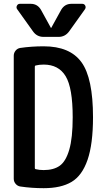

<svg xmlns="http://www.w3.org/2000/svg" viewBox="-20 -985 540 1015"><path d="M357.4 -964.8H415Q425.8 -964.8 430.7 -955.1Q435.5 -945.3 428.7 -935.5L345.7 -819.3Q324.2 -790 290 -790H210Q174.8 -790 154.3 -819.3L71.3 -935.5Q64.5 -944.3 69.3 -954.6Q74.2 -964.8 85 -964.8H142.6Q177.7 -964.8 196.3 -933.6L249 -837.9Q249 -836.9 250 -836.9Q251 -836.9 251 -837.9L303.7 -933.6Q322.3 -964.8 357.4 -964.8ZM164.1 -632.8V-96.7Q164.1 -91.8 168 -90.8Q187.5 -85.9 210.9 -85.9Q263.7 -85.9 295.9 -108.9Q328.1 -131.8 346.2 -193.8Q364.3 -255.9 364.3 -365.2Q364.3 -520.5 327.1 -582Q290 -643.6 210.9 -643.6Q187.5 -643.6 168 -638.7Q164.1 -637.7 164.1 -632.8ZM87.9 1Q73.2 -1 63 -12.7Q52.7 -24.4 52.7 -40V-690.4Q52.7 -705.1 62 -716.8Q71.3 -728.5 85.9 -731.4Q145.5 -740.2 210.9 -740.2Q349.6 -740.2 410.6 -656.2Q471.7 -572.3 471.7 -365.2Q471.7 -223.6 442.9 -140.1Q414.1 -56.6 358.4 -23.4Q302.7 9.8 210.9 9.8Q147.5 9.8 87.9 1Z"/></svg>

Font: Rounded-L Mgen+ 1m medium
Style: Regular
Weight: 500
Designer: [Source Han Sans]
Ryoko NISHIZUKA  (kana & ideographs); Paul D. Hunt (Latin, Greek & Cyrillic); Wenlong ZHANG  (bopomofo
Version: Version 1.059.20150602